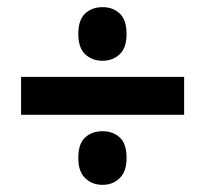

<svg xmlns="http://www.w3.org/2000/svg" viewBox="-20 -621 575 537"><path d="M199 -526Q199 -565 218 -583Q237 -601 267 -601Q296 -601 315 -583Q334 -565 334 -526Q334 -487 314.5 -469Q295 -451 267 -451Q238 -451 218.5 -469Q199 -487 199 -526ZM39 -300V-406H495V-300ZM199 -179Q199 -219 218 -236.5Q237 -254 267 -254Q296 -254 315 -236.5Q334 -219 334 -179Q334 -141 314.5 -122.5Q295 -104 267 -104Q238 -104 218.5 -122.5Q199 -141 199 -179Z"/></svg>

Font: Noto Sans Sinhala SemiCondensed
Style: Bold
Weight: 700
Width: 4
Designer: Jelle Bosma - Monotype Design Team
Foundry: Monotype Imaging Inc.
Version: Version 2.006; ttfautohint (v1.8.4.7-5d5b)